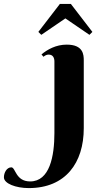

<svg xmlns="http://www.w3.org/2000/svg" viewBox="-211 -735 510 981"><path d="M67 -55C67 63 43 192 -57 192C-132 192 -131 120 -153 120C-177 120 -191 148 -191 171C-191 203 -130 226 -64 226C124 226 217 97 217 -80V-426C217 -455 215 -507 130 -507C75 -507 31 -482 1 -457L11 -445C20 -452 27 -456 38 -456C59 -456 67 -440 67 -421ZM95 -715 -15 -572 0 -557 123 -641 246 -557 261 -572 151 -715Z"/></svg>

Font: Berkshire Swash
Style: Regular
Weight: 700
Designer: Astigmatic (AOETI)
Foundry: Astigmatic (AOETI)
Version: Version 1.000